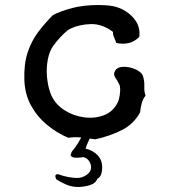

<svg xmlns="http://www.w3.org/2000/svg" viewBox="-20 -555 673 765"><path d="M560 -174Q550 -162 545 -144.5Q540 -127 538 -107Q513 -61 466 -37Q419 -13 360 0Q359 0 358 0Q333 -4 306 -7Q279 -10 252 -6Q207 -25 168 -57Q129 -89 104 -134Q79 -179 77 -237Q75 -300 90 -345.5Q105 -391 131.5 -426.5Q158 -462 191 -495Q222 -511 267.5 -523Q313 -535 373 -535Q387 -535 401.5 -534Q416 -533 427 -531Q453 -527 479.5 -511Q506 -495 522.5 -469Q539 -443 535 -408Q516 -389 493 -383.5Q470 -378 443 -384Q442 -388 440.5 -392Q439 -396 437 -400Q434 -406 432 -412.5Q430 -419 430 -428Q388 -460 342.5 -459Q297 -458 261 -441Q250 -436 234.5 -421Q219 -406 205 -389Q191 -372 185 -361Q172 -336 168 -302Q164 -268 169 -233.5Q174 -199 185 -174Q202 -138 237.5 -115.5Q273 -93 315.5 -87.5Q358 -82 394.5 -96Q431 -110 449 -147Q454 -156 457 -175Q460 -194 458 -210Q457 -216 453.5 -222Q450 -228 447 -234Q441 -242 437 -250.5Q433 -259 436 -267Q441 -283 458 -287Q475 -291 496 -286.5Q517 -282 533 -271.5Q549 -261 551 -247Q556 -230 555 -210Q554 -190 560 -174ZM387 112Q387 148 368 157Q361 176 337 183Q313 190 291 190Q266 190 243 180Q220 170 205 160Q201 155 200.5 147Q200 139 211 139Q253 154 288 154Q308 154 325.5 141.5Q343 129 343 112Q343 98 334 85.5Q325 73 311 71Q304 73 285.5 73.5Q267 74 261 64Q264 51 269 45.5Q274 40 279 33Q290 18 298 3Q306 -12 315 -27Q331 -35 342 -22Q342 -11 334 4.5Q326 20 321 37Q350 44 368.5 63Q387 82 387 112Z"/></svg>

Font: Yuji Mai
Style: Regular
Weight: 400
Designer: Kataoka Yuji
Foundry: Kinuta Font Factory
Version: Version 3.002